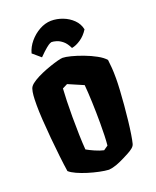

<svg xmlns="http://www.w3.org/2000/svg" viewBox="-180 -1104 986 1216"><g transform="rotate(-20 313.0 -496.0)"><path d="M339.4 10.3Q312.5 8.8 276.4 1.2Q240.2 -6.3 203.1 -17.8Q166 -29.3 135.3 -43.2Q104.5 -57.1 88.4 -71.8Q81.5 -115.7 74.5 -177.7Q67.4 -239.7 61.3 -306.4Q55.2 -373 51.5 -431.9Q47.9 -490.7 47.9 -527.8Q47.9 -545.9 48.6 -570.6Q49.3 -595.2 53 -618.2Q56.6 -641.1 65.4 -652.8Q76.2 -667 100.6 -681.9Q125 -696.8 155.5 -710Q186 -723.1 216.6 -733.6Q247.1 -744.1 270.8 -750.2Q294.4 -756.3 304.7 -756.3Q322.8 -756.3 359.4 -747.1Q396 -737.8 438.2 -721.9Q480.5 -706.1 516.8 -686Q553.2 -666 570.8 -645Q574.2 -615.2 576.4 -588.9Q578.6 -562.5 578.6 -517.6Q578.6 -485.4 575.9 -439.2Q573.2 -393.1 568.8 -341.1Q564.5 -289.1 558.8 -239.7Q553.2 -190.4 547.1 -151.6Q541 -112.8 535.6 -92.8Q532.2 -78.6 517.8 -66.9Q503.4 -55.2 485.1 -45.7Q466.8 -36.1 451.7 -28.3Q418 -11.2 391.8 -1.7Q365.7 7.8 339.4 10.3ZM352.1 -116.2 381.8 -136.7Q384.8 -164.1 386 -203.1Q387.2 -242.2 387.2 -286.1Q387.2 -357.9 384.5 -428.7Q381.8 -499.5 377.4 -545.9L274.4 -590.3L240.7 -573.2Q238.3 -540.5 236.8 -489.5Q235.4 -438.5 235.4 -383.8Q235.4 -320.3 237.1 -261.7Q238.8 -203.1 242.2 -161.6Q262.2 -149.9 294.4 -135.7Q326.7 -121.6 352.1 -116.2ZM382.3 -794.4Q366.2 -828.6 345.7 -845.5Q325.2 -862.3 305.7 -868.2Q286.1 -874 272.5 -874Q270.5 -874 262 -870.4Q253.4 -866.7 234.9 -851.8Q216.3 -836.9 183.6 -803.7L129.9 -849.6Q140.6 -889.6 169.2 -923.8Q197.8 -958 236.3 -979.5Q274.9 -1001 314.9 -1002Q355 -1002.4 393.8 -987.5Q432.6 -972.7 460.9 -944.8Q489.3 -917 497.1 -878.4Q474.6 -842.3 442.9 -820.8Q411.1 -799.3 382.3 -794.4Z"/></g></svg>

Font: Fruktur
Style: Regular
Weight: 400
Designer: Viktoriya Grabowska, Eben Sorkin
Foundry: Viktoriya Grabowska
Version: Version 1.008; ttfautohint (v1.8.4.7-5d5b)